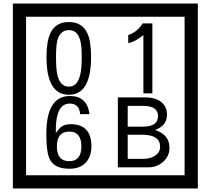

<svg xmlns="http://www.w3.org/2000/svg" viewBox="-20 -980 1195 1090"><path d="M1103 90H53V-960H1103ZM1028 15V-885H128V15ZM497 -656Q497 -442 371 -442Q244 -442 244 -656Q244 -744 265 -789Q294 -855 371 -855Q448 -855 477 -789Q497 -745 497 -656ZM444 -656Q444 -723 435 -752Q420 -809 371 -809Q322 -809 306 -752Q298 -723 298 -656Q298 -587 306 -553Q322 -488 371 -488Q419 -488 435 -554Q444 -587 444 -656ZM845 -450H794V-781Q748 -743 708 -735V-781Q759 -798 790 -847H845ZM499 -149Q499 -91 466.5 -56.5Q434 -22 375 -22Q291 -22 264 -73Q243 -111 243 -219Q243 -435 377 -435Q475 -435 488 -332H435Q430 -392 376 -392Q293 -392 297 -225Q318 -253 328 -260Q348 -275 381 -275Q499 -275 499 -149ZM442 -149Q442 -233 373 -233Q303 -233 303 -149Q303 -65 373 -65Q442 -65 442 -149ZM942 -141Q942 -93 906.5 -61.5Q871 -30 823 -30H649V-427H808Q859 -427 891 -404Q928 -378 928 -329Q928 -266 860 -242Q942 -216 942 -141ZM877 -321Q877 -379 792 -379H705V-261H791Q877 -261 877 -321ZM889 -147Q889 -215 788 -215H705V-78H791Q828 -78 855 -93Q889 -112 889 -147Z"/></svg>

Font: Unicode BMP Fallback SIL
Style: Regular
Weight: 400
Foundry: NRSI, SIL International
Version: Version 5.1 Based on Unicode 5.1